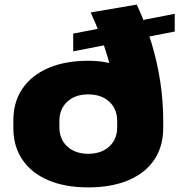

<svg xmlns="http://www.w3.org/2000/svg" viewBox="-20 -803 785 834"><path d="M363 11Q263 11 190 -20Q117 -51 77.5 -109Q38 -167 38 -247V-280Q38 -360 77.5 -418Q117 -476 190 -507.5Q263 -539 363 -539Q440 -539 497 -516Q554 -493 587 -452.5Q620 -412 624 -359L478 -408Q472 -465 457 -521.5Q442 -578 421 -635Q400 -692 374 -749L574 -783Q613 -700 638.5 -615Q664 -530 676.5 -446Q689 -362 689 -280V-247Q689 -167 650 -109Q611 -51 537.5 -20Q464 11 363 11ZM363 -135Q420 -135 454.5 -166.5Q489 -198 489 -250V-277Q489 -330 454.5 -361.5Q420 -393 363 -393Q307 -393 272.5 -361.5Q238 -330 238 -277V-250Q238 -198 272.5 -166.5Q307 -135 363 -135ZM298 -657 739 -743V-666L298 -580Z"/></svg>

Font: Pathway Extreme 28pt ExtraBold
Style: Regular
Weight: 800
Designer: Eduardo Rodriguez Tunni
Foundry: Eduardo Rodriguez Tunni
Version: Version 1.001;gftools[0.9.26]